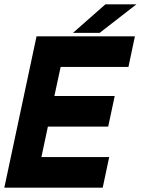

<svg xmlns="http://www.w3.org/2000/svg" viewBox="-37 -868 651 888"><path d="M-17 0 132 -700H587L557 -558.5H243.5L214.5 -424H493.5L463.5 -282.5H184.5L154.5 -141.5H468L438 0ZM70.5 -71H388H70.5L130.5 -353.5H413H130.5L189.5 -629.5H507H189.5ZM300.5 -716 450.5 -848H594L424 -716ZM402.5 -750H402L475.5 -813H476Z"/></svg>

Font: Tourney Black
Style: Italic
Weight: 900
Italic angle: -12°
Version: Version 1.015